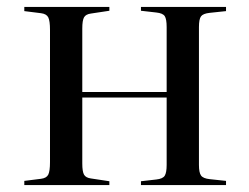

<svg xmlns="http://www.w3.org/2000/svg" viewBox="-20 -533 716 553"><path d="M50 0V-12L98 -18Q114 -20 119 -30Q124 -40 124 -66V-447Q124 -473 119 -483Q114 -493 98 -495L50 -501V-513H295V-502L242 -494Q227 -492 222 -483Q217 -474 217 -451V-268H460V-455Q460 -478 454.5 -486.5Q449 -495 430 -497L386 -502V-513H631V-501L584 -496Q565 -494 559 -486Q553 -478 553 -455V-58Q553 -36 559 -27.5Q565 -19 584 -17L631 -12V0H386V-11L430 -16Q449 -18 454.5 -27Q460 -36 460 -58V-252H217V-62Q217 -39 222 -30Q227 -21 242 -19L295 -11V0Z"/></svg>

Font: Display Regular
Style: Regular
Weight: 400
Designer: Latin by Veronika Burian and Jose Scaglione. Greek by Irene Vlachou. Cyrillic by Vera Evstafieva.
Foundry: TypeTogether
Version: Version 3.002